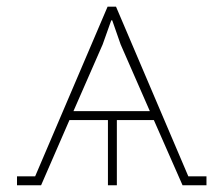

<svg xmlns="http://www.w3.org/2000/svg" viewBox="-20 -548 659 568"><path d="M30.3 0V-26.4H84L298.3 -528.3H323.2L537.1 -26.4H590.8V0H520L435.1 -192.9H325.7V0H299.3V-192.9H185.5L101.6 0ZM197.3 -219.2H423.3L336.9 -416.5L312 -487.8H309.1L283.7 -416.5Z"/></svg>

Font: Roboto Slab Thin
Style: Regular
Weight: 100
Designer: Google
Version: Version 2.000; ttfautohint (v1.8.1.43-b0c9)